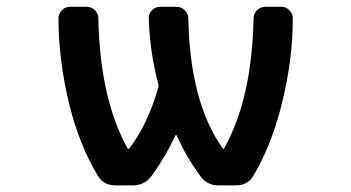

<svg xmlns="http://www.w3.org/2000/svg" viewBox="-20 -568 1040 569"><path d="M627.9 -18.6Q592.8 -18.6 573.2 -46.9Q532.2 -102.5 503.9 -166Q502.9 -168 502 -168Q501 -168 500 -167Q470.7 -103.5 428.7 -45.9Q408.2 -18.6 373 -18.6H322.3Q286.1 -18.6 269.5 -47.9Q215.8 -137.7 186.5 -253.9Q153.3 -387.7 153.3 -513.7Q153.3 -527.3 163.1 -537.1Q172.9 -547.9 187.5 -547.9H236.3Q251 -547.9 261.2 -537.6Q271.5 -527.3 271.5 -512.7Q276.4 -274.4 358.4 -127.9Q359.4 -127 360.8 -127Q362.3 -127 363.3 -127.9Q418.9 -201.2 449.2 -309.6Q450.2 -314.5 449.2 -318.4Q423.8 -415 420.9 -512.7Q419.9 -527.3 430.2 -537.6Q440.4 -547.9 455.1 -547.9H502.9Q517.6 -547.9 527.8 -537.6Q538.1 -527.3 538.1 -512.7Q543 -265.6 639.6 -128.9Q640.6 -127 642.1 -127Q643.6 -127 644.5 -128.9Q726.6 -275.4 731.4 -512.7Q731.4 -527.3 741.7 -537.6Q752 -547.9 766.6 -547.9H813.5Q828.1 -547.9 837.9 -537.1Q847.7 -527.3 847.7 -513.7Q847.7 -386.7 813.5 -253.9Q784.2 -137.7 731.4 -47.9Q714.8 -18.6 678.7 -18.6Z"/></svg>

Font: Rounded-L Mgen+ 1m medium
Style: Regular
Weight: 500
Designer: [Source Han Sans]
Ryoko NISHIZUKA  (kana & ideographs); Paul D. Hunt (Latin, Greek & Cyrillic); Wenlong ZHANG  (bopomofo
Version: Version 1.059.20150602